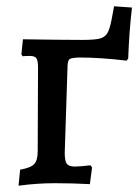

<svg xmlns="http://www.w3.org/2000/svg" viewBox="-20 -583 440 611"><path d="M400 -559Q391 -483 388 -397L383 -390Q299 -400 232 -400Q207 -399 201.5 -395Q196 -391 195 -374L186 -97Q186 -71 192.5 -62Q199 -53 218 -53Q236 -53 268 -57L273 -50L266 3Q212 0 154 0Q98 0 39 8L44 -43Q78 -49 89 -61Q100 -73 100 -102L101 -367Q101 -390 96 -397.5Q91 -405 75 -405Q61 -405 52 -404L48 -410L53 -458Q179 -456 239 -456Q280 -456 296.5 -460Q313 -464 321 -476.5Q329 -489 335 -520L343 -563Z"/></svg>

Font: Alegreya Medium
Style: Regular
Weight: 500
Designer: Juan Pablo del Peral
Foundry: Huerta Tipografica
Version: Version 2.007; ttfautohint (v1.6)